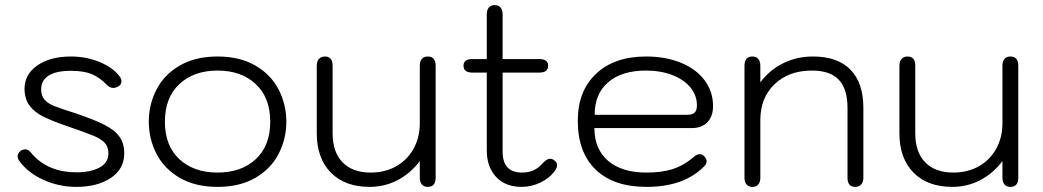

<svg xmlns="http://www.w3.org/2000/svg" viewBox="-20 -721 4078 751"><path d="M55 -92Q49 -101 49 -110Q49 -118 54.5 -125Q60 -132 68 -135Q76 -137 79 -137Q86 -137 92 -132.5Q98 -128 107 -117Q170 -47 279 -47Q334 -47 369 -65.5Q404 -84 404 -121Q404 -147 389.5 -162.5Q375 -178 346 -190Q317 -202 247 -226Q186 -247 151 -264Q116 -281 96 -307.5Q76 -334 76 -374Q76 -430 126 -465Q176 -500 258 -500Q317 -500 369.5 -478.5Q422 -457 448 -422Q455 -414 455 -403Q455 -389 441 -382Q431 -377 423 -377Q409 -377 397 -390Q370 -418 339 -431Q308 -444 257 -444Q200 -444 170.5 -425.5Q141 -407 141 -372Q141 -346 154.5 -331Q168 -316 191.5 -306.5Q215 -297 278 -277Q349 -253 389 -232.5Q429 -212 447.5 -186Q466 -160 466 -121Q466 -60 413.5 -25Q361 10 279 10Q211 10 150 -17.5Q89 -45 55 -92Z M562 -245Q562 -312 592 -370.5Q622 -429 683 -464.5Q744 -500 831 -500Q918 -500 979 -464.5Q1040 -429 1070 -370.5Q1100 -312 1100 -245Q1100 -178 1070 -119.5Q1040 -61 979 -25.5Q918 10 831 10Q744 10 683 -25.5Q622 -61 592 -119.5Q562 -178 562 -245ZM1037 -245Q1037 -339 980.5 -392Q924 -445 831 -445Q738 -445 681.5 -392Q625 -339 625 -245Q625 -151 681.5 -98.5Q738 -46 831 -46Q924 -46 980.5 -98.5Q1037 -151 1037 -245Z M1219 -200V-464Q1219 -481 1227.5 -490.5Q1236 -500 1251 -500Q1281 -500 1281 -464V-200Q1281 -126 1320 -86Q1359 -46 1430 -46Q1486 -46 1529.5 -70.5Q1573 -95 1597.5 -139Q1622 -183 1622 -239V-464Q1622 -481 1630 -490.5Q1638 -500 1653 -500Q1684 -500 1684 -464V-26Q1684 10 1653 10Q1638 10 1630 0.5Q1622 -9 1622 -26V-91Q1585 -42 1534.5 -16Q1484 10 1426 10Q1329 10 1274 -46Q1219 -102 1219 -200Z M2159 -75Q2159 -65 2151 -54Q2131 -25 2095 -7.5Q2059 10 2020 10Q1957 10 1920.5 -29Q1884 -68 1884 -133V-437H1828Q1793 -437 1793 -464Q1793 -490 1828 -490H1884V-665Q1884 -682 1892 -691.5Q1900 -701 1915 -701Q1930 -701 1938 -691.5Q1946 -682 1946 -665V-490H2089Q2124 -490 2124 -464Q2124 -437 2089 -437H1946V-128Q1946 -46 2022 -46Q2048 -46 2067.5 -55Q2087 -64 2106 -86Q2120 -100 2132 -100Q2141 -100 2149 -93Q2159 -86 2159 -75Z M2240 -249Q2240 -365 2311.5 -432.5Q2383 -500 2507 -500Q2584 -500 2643.5 -475.5Q2703 -451 2736 -407Q2769 -363 2769 -306Q2769 -266 2747 -243Q2725 -220 2686 -220H2305Q2305 -138 2358.5 -92Q2412 -46 2509 -46Q2569 -46 2611 -59.5Q2653 -73 2690 -104Q2705 -118 2717 -118Q2725 -118 2732 -112Q2744 -102 2744 -90Q2744 -80 2735 -71Q2656 10 2509 10Q2380 10 2310 -57.5Q2240 -125 2240 -249ZM2668 -272Q2688 -272 2697 -280.5Q2706 -289 2706 -309Q2706 -348 2680.5 -379Q2655 -410 2609.5 -427.5Q2564 -445 2507 -445Q2412 -445 2359 -399.5Q2306 -354 2306 -272Z M2892 -26V-464Q2892 -500 2923 -500Q2938 -500 2946 -490.5Q2954 -481 2954 -464V-399Q2991 -448 3044 -474Q3097 -500 3160 -500Q3256 -500 3306.5 -448.5Q3357 -397 3357 -299V-26Q3357 -9 3348.5 0.5Q3340 10 3325 10Q3295 10 3295 -26V-299Q3295 -373 3261 -409Q3227 -445 3156 -445Q3065 -445 3009.5 -391.5Q2954 -338 2954 -251V-26Q2954 -9 2946 0.5Q2938 10 2923 10Q2908 10 2900 0.5Q2892 -9 2892 -26Z M3498 -200V-464Q3498 -481 3506.5 -490.5Q3515 -500 3530 -500Q3560 -500 3560 -464V-200Q3560 -126 3599 -86Q3638 -46 3709 -46Q3765 -46 3808.5 -70.5Q3852 -95 3876.5 -139Q3901 -183 3901 -239V-464Q3901 -481 3909 -490.5Q3917 -500 3932 -500Q3963 -500 3963 -464V-26Q3963 10 3932 10Q3917 10 3909 0.5Q3901 -9 3901 -26V-91Q3864 -42 3813.5 -16Q3763 10 3705 10Q3608 10 3553 -46Q3498 -102 3498 -200Z"/></svg>

Font: Kodchasan Light
Style: Regular
Weight: 300
Version: Version 1.000; ttfautohint (v1.6)